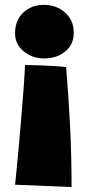

<svg xmlns="http://www.w3.org/2000/svg" viewBox="-20 -566 394 790"><path d="M160.5 -546Q212.5 -546 248 -514Q283.5 -482 283.5 -431.5Q283.5 -382.5 248.2 -354Q213 -325.5 162.5 -325.5Q112.5 -325.5 77.2 -355Q42 -384.5 42 -429Q42 -483 76 -514.5Q110 -546 160.5 -546ZM83 -298.5Q102 -298.5 133.8 -297.5Q165.5 -296.5 198.2 -294.5Q231 -292.5 252 -290Q262 -172.5 268.2 -49.2Q274.5 74 274.5 203.5L42 194Q44 177.5 48.2 133.8Q52.5 90 57.8 31.5Q63 -27 68.2 -89.5Q73.5 -152 77.5 -207.2Q81.5 -262.5 83 -298.5Z"/></svg>

Font: Grandstander Black
Style: Regular
Weight: 900
Designer: Tyler Finck
Foundry: Etcetera Type Co
Version: Version 1.200; ttfautohint (v1.8.3)